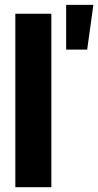

<svg xmlns="http://www.w3.org/2000/svg" viewBox="-20 -785 411 805"><path d="M195.3 -727.5V0H44.3V-727.5ZM257.4 -577.1V-764.6H371.5L345.5 -577.1Z"/></svg>

Font: Inter Tight
Style: Regular
Weight: 400
Designer: Rasmus Andersson
Foundry: rsms
Version: Version 3.002